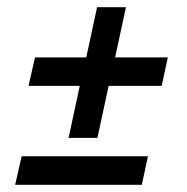

<svg xmlns="http://www.w3.org/2000/svg" viewBox="-20 -624 519 532"><path d="M201 -386 170 -242H250L281 -386H428L445 -465H299L329 -604H249L219 -465H77L59 -386ZM40 -191 22 -112H373L390 -191Z"/></svg>

Font: DonutKreme
Style: Regular
Weight: 400
Designer: Impallari Type
Foundry: Impallari Type
Version: Version 2.100